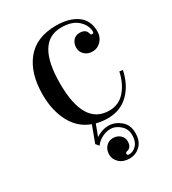

<svg xmlns="http://www.w3.org/2000/svg" viewBox="-175 -574 810 903"><g transform="rotate(-30 229.5 -122.5)"><path d="M182 73Q216 51 250 51Q284 51 314 75Q344 99 344 143.5Q344 188 319.5 211.5Q295 235 261 235Q227 235 206.5 216Q186 197 186 171Q186 145 201.5 128.5Q217 112 239.5 112Q262 112 277.5 125.5Q293 139 293 160Q293 193 267 199Q258 200 258 208.5Q258 217 268 217Q291 217 308.5 198Q326 179 326 145Q326 111 301.5 90Q277 69 251.5 69Q226 69 203 81.5Q180 94 168 112L154 95L187 6Q123 -17 89.5 -80Q56 -143 56 -230Q56 -345 110.5 -412.5Q165 -480 273 -480Q342 -480 385 -450Q428 -420 428 -359Q428 -329 408.5 -308.5Q389 -288 362.5 -288Q336 -288 319.5 -303.5Q303 -319 303 -341.5Q303 -364 316 -379.5Q329 -395 351 -395Q385 -395 391 -369Q392 -360 400.5 -360Q409 -360 409 -369Q409 -403 378.5 -431.5Q348 -460 289 -460Q153 -460 153 -234Q153 -8 291 -8Q343 -8 376.5 -46Q410 -84 423 -144L441 -142Q426 -69 381 -24.5Q336 20 267 20Q235 20 205 12Z"/></g></svg>

Font: Elsie Swash Caps
Style: Regular
Weight: 400
Designer: Alejandro Inler
Foundry: Alejandro Inler
Version: 1.003